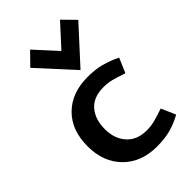

<svg xmlns="http://www.w3.org/2000/svg" viewBox="-240 -877 976 976"><g transform="rotate(-45 247.5 -389.5)"><path d="M36.2 0ZM305 -393.8Q338.8 -393.8 364.4 -386.9Q390 -380 435 -365L468.8 -443.8Q423.8 -465 383.1 -476.2Q342.5 -487.5 285 -487.5Q171.2 -487.5 103.8 -420.6Q36.2 -353.8 36.2 -237.5Q36.2 -125 104.4 -56.2Q172.5 12.5 285 12.5Q345 12.5 388.1 0Q431.2 -12.5 468.8 -33.8L435 -111.2Q390 -96.2 364.4 -89.4Q338.8 -82.5 305 -82.5Q237.5 -82.5 198.8 -125.6Q160 -168.8 160 -237.5Q160 -308.8 196.9 -351.2Q233.8 -393.8 305 -393.8ZM392.5 -792.5 457.5 -726.2 285 -537.5 112.5 -726.2 177.5 -792.5 285 -675Z"/></g></svg>

Font: Cambay
Style: Bold
Weight: 700
Designer: Pooja Saxena
Foundry: Pooja Saxena
Version: Version 1.096;PS 001.096;hotconv 1.0.70;makeotf.lib2.5.58329